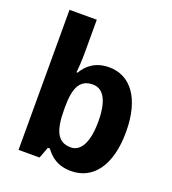

<svg xmlns="http://www.w3.org/2000/svg" viewBox="-139 -865 876 979"><g transform="rotate(20 298.5 -375.0)"><path d="M218 -760H70V0H184L207 -61H218C245 -24 283 10 358 10C474 10 554 -87 554 -273C554 -458 475 -554 362 -554C288 -554 245 -518 218 -473H212C215 -495 218 -540 218 -582ZM313 -443C371 -443 403 -386 403 -275C403 -164 371 -103 315 -103C241 -103 218 -163 218 -274V-288C218 -392 244 -443 313 -443Z"/></g></svg>

Font: Noto Sans Display
Style: Bold
Weight: 700
Designer: Monotype Design Team
Foundry: Monotype Imaging Inc.
Version: Version 1.900